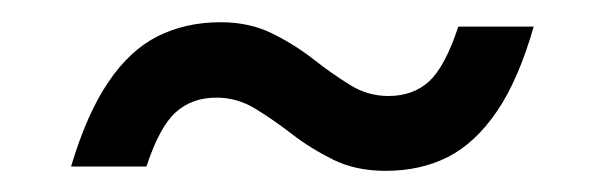

<svg xmlns="http://www.w3.org/2000/svg" viewBox="-20 -314 556 177"><path d="M472 -289.5Q458 -240.5 438 -211.2Q418 -182 392.8 -169.2Q367.5 -156.5 335.5 -156.5Q308 -156.5 287.2 -166.8Q266.5 -177 249 -190.5Q231.5 -204 215 -214Q198.5 -224 179.5 -224Q157 -224 142 -210.5Q127 -197 115 -160.5H45.5Q60 -209 79.8 -238.2Q99.5 -267.5 125.2 -280.5Q151 -293.5 183.5 -293.5Q210 -293.5 230.8 -283.2Q251.5 -273 268.8 -259.5Q286 -246 302.5 -235.8Q319 -225.5 338 -225.5Q361 -225.5 375.8 -239.2Q390.5 -253 402.5 -289.5Z"/></svg>

Font: Newsreader 16pt 16pt
Style: Bold Italic
Weight: 700
Italic angle: -17°
Version: Version 1.003